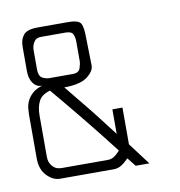

<svg xmlns="http://www.w3.org/2000/svg" viewBox="-57 -471 492 525"><g transform="rotate(-10 189.5 -208.5)"><path d="M279 1 260 -23Q246 -9 237 -4.5Q228 0 219 0H69Q50 0 33 -17.5Q16 -35 16 -66V-187Q16 -194 17 -204.5Q18 -215 23 -225.5Q28 -236 38 -245Q48 -254 65 -259Q53 -259 46 -265.5Q39 -272 35.5 -280.5Q32 -289 31.5 -297Q31 -305 31 -307V-373Q31 -393 41 -405.5Q51 -418 81 -418H165Q188 -418 196.5 -411.5Q205 -405 206 -379L208 -290Q208 -274 188 -259Q168 -244 124 -244Q137 -228 149.5 -212.5Q162 -197 176 -180Q190 -163 206 -142Q222 -121 243 -94V-162H271V-60L317 1ZM178 -362Q178 -373 174 -382Q170 -391 153 -391H85Q71 -391 65 -380.5Q59 -370 59 -359V-306Q59 -287 68.5 -281.5Q78 -276 89 -276H153Q170 -276 174 -288Q178 -300 178 -308ZM84 -242Q61 -236 52.5 -220Q44 -204 44 -180V-66Q44 -64 44.5 -58Q45 -52 49 -45Q53 -38 60 -33Q67 -28 81 -28H207Q216 -28 223.5 -32.5Q231 -37 241 -48Q200 -101 163 -146.5Q126 -192 84 -242Z"/></g></svg>

Font: Chathura Light
Style: Regular
Weight: 300
Designer: Appaji Ambarisha Darbha
Foundry: Aditya Fonts
Version: Version 1.001 2016